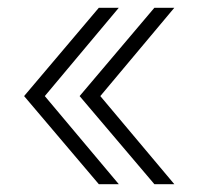

<svg xmlns="http://www.w3.org/2000/svg" viewBox="-20 -548 511 498"><path d="M236.3 -70.3 42.5 -298.8 236.3 -527.8H288.1L96.2 -298.8L288.1 -70.3ZM380.4 -70.3 186.5 -298.8 380.4 -527.8H432.1L240.2 -298.8L432.1 -70.3Z"/></svg>

Font: Inter 20pt ExtraLight
Style: Regular
Weight: 250
Version: Version 4.001;git-66647c0bb